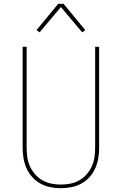

<svg xmlns="http://www.w3.org/2000/svg" viewBox="-20 -981 640 1009"><path d="M300 8Q272 8 244.5 2.5Q217 -3 193 -16Q169 -29 150 -50Q131 -71 119.5 -96.5Q108 -122 103.5 -149.5Q99 -177 99 -205V-735H120V-205Q120 -180 123.5 -155Q127 -130 137.5 -107Q148 -84 164.5 -65Q181 -46 203 -33.5Q225 -21 250 -16Q275 -11 300 -11Q325 -11 350 -16Q375 -21 397 -33.5Q419 -46 435.5 -65Q452 -84 462.5 -107Q473 -130 476.5 -155Q480 -180 480 -205V-735H501V-205Q501 -177 496.5 -149.5Q492 -122 480.5 -96.5Q469 -71 450 -50Q431 -29 407 -16Q383 -3 355.5 2.5Q328 8 300 8ZM188 -811 172 -823 286 -961H314L428 -823L412 -811L300 -944Z"/></svg>

Font: Iosevka Thin Extended
Style: Regular
Weight: 100
Width: 7
Monospace: yes
Designer: Belleve Invis
Foundry: Belleve Invis
Version: Version 32.5.0; ttfautohint (v1.8.4)